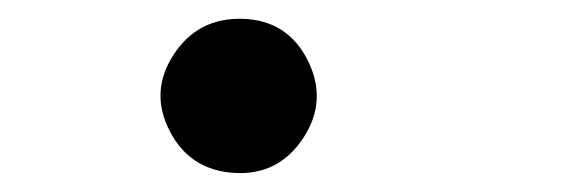

<svg xmlns="http://www.w3.org/2000/svg" viewBox="-20 -170 602 205"><path d="M161.1 -30.3Q139.6 -72.3 165.5 -111.8Q191.4 -151.4 239.3 -149.9Q287.1 -148.4 308.6 -105.5Q330.1 -62.5 303.7 -22.5Q277.3 17.6 230 14.6Q182.6 11.7 161.1 -30.3Z"/></svg>

Font: Hopone
Style: Regular
Weight: 400
Foundry: SIL International (SIL)
Version: Version 1.00 September 3, 2015, initial release